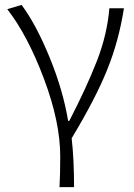

<svg xmlns="http://www.w3.org/2000/svg" viewBox="-20 -567 550 786"><path d="M223.6 199.2Q226.6 148.4 226.6 73.2Q226.6 -67.4 159.7 -245.1Q92.8 -422.9 9.8 -529.3L68.4 -546.9Q127.9 -466.8 183.1 -332Q238.3 -197.3 258.8 -72.3H263.7Q334 -208 376.5 -316.9Q418.9 -425.8 427.7 -533.2H487.3Q466.8 -400.4 418.9 -281.7Q371.1 -163.1 273.4 -1Q283.2 86.9 283.2 199.2Z"/></svg>

Font: Bpmf Zihi Sans Light
Style: Light
Weight: 300
Foundry: But Ko
Version: Version 1.320